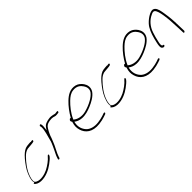

<svg xmlns="http://www.w3.org/2000/svg" viewBox="192 -1539 2549 2549"><g transform="rotate(-45 1466.5 -264.0)"><path d="M58 -26C69 -1 108 18 152 20C238 24 324 -17 382 -60C412 -82 450 -112 466 -135C474 -148 476 -158 470 -161V-162C465 -166 454 -159 451 -154L450 -153C414 -109 355 -67 301 -39C250 -13 163 9 108 -18C86 -30 75 -39 81 -75C81 -90 87 -110 94 -132C122 -219 188 -300 241 -354C268 -382 296 -402 331 -410H332C343 -411 353 -412 362 -413C381 -415 412 -416 426 -419C440 -422 451 -423 455 -428V-429C465 -447 457 -451 439 -448H438C425 -445 420 -443 419 -448C394 -446 375 -446 350 -442C310 -436 276 -411 242 -378C202 -338 151 -271 121 -218C91 -164 59 -77 76 -33ZM484 -142H485Z M517 -30C515 -22 519 -16 525 -16C535 -16 539 -20 543 -29L548 -47C564 -97 595 -145 616 -193C628 -225 645 -257 654 -286C661 -308 669 -332 679 -351L693 -379L711 -410C729 -442 755 -458 789 -464L805 -467C825 -471 847 -470 864 -467C882 -464 896 -454 915 -457H916C925 -457 939 -458 945 -460H953C968 -463 973 -490 956 -486H949C940 -484 930 -484 921 -482H920C915 -482 912 -483 908 -484L893 -488C886 -490 880 -491 873 -492L852 -495C831 -498 809 -492 788 -489L768 -483C760 -480 750 -478 743 -474C720 -463 708 -448 693 -425L681 -406L684 -427C689 -462 692 -491 685 -514H684C681 -532 654 -516 658 -504H659C660 -496 663 -492 663 -479C664 -451 657 -418 649 -384C646 -370 643 -357 639 -346C635 -327 629 -312 626 -297L621 -279C620 -273 617 -256 612 -252V-250V-249V-247C597 -213 583 -178 566 -145C551 -113 532 -80 523 -50ZM614 -188Z M996 -285C986 -272 993 -257 1001 -247L1002 -245L1000 -240C983 -183 984 -149 996 -107C1020 -19 1097 45 1236 29C1278 24 1313 16 1342 6L1383 -8C1386 -10 1390 -13 1393 -18C1401 -27 1389 -35 1378 -32L1338 -18C1311 -9 1278 -2 1239 3C1159 13 1094 -10 1061 -48C1027 -86 1003 -142 1020 -217L1022 -226C1050 -206 1080 -190 1130 -187C1191 -183 1251 -203 1300 -223C1365 -250 1434 -287 1472 -342C1507 -399 1489 -452 1466 -486C1444 -516 1416 -544 1374 -555C1287 -576 1220 -533 1164 -479C1114 -432 1061 -362 1024 -295C1012 -300 1006 -297 997 -285ZM1032 -256 1038 -267C1069 -339 1130 -414 1180 -462C1219 -499 1256 -528 1308 -533C1381 -541 1419 -505 1443 -469C1460 -444 1481 -400 1451 -352C1430 -322 1395 -297 1363 -279C1319 -254 1269 -234 1216 -220C1138 -200 1070 -222 1035 -254ZM1472 -342Z M1495 -26C1506 -1 1545 18 1589 20C1675 24 1761 -17 1819 -60C1849 -82 1887 -112 1903 -135C1911 -148 1913 -158 1907 -161V-162C1902 -166 1891 -159 1888 -154L1887 -153C1851 -109 1792 -67 1738 -39C1687 -13 1600 9 1545 -18C1523 -30 1512 -39 1518 -75C1518 -90 1524 -110 1531 -132C1559 -219 1625 -300 1678 -354C1705 -382 1733 -402 1768 -410H1769C1780 -411 1790 -412 1799 -413C1818 -415 1849 -416 1863 -419C1877 -422 1888 -423 1892 -428V-429C1902 -447 1894 -451 1876 -448H1875C1862 -445 1857 -443 1856 -448C1831 -446 1812 -446 1787 -442C1747 -436 1713 -411 1679 -378C1639 -338 1588 -271 1558 -218C1528 -164 1496 -77 1513 -33ZM1921 -142H1922Z M2015 -285C2005 -272 2012 -257 2020 -247L2021 -245L2019 -240C2002 -183 2003 -149 2015 -107C2039 -19 2116 45 2255 29C2297 24 2332 16 2361 6L2402 -8C2405 -10 2409 -13 2412 -18C2420 -27 2408 -35 2397 -32L2357 -18C2330 -9 2297 -2 2258 3C2178 13 2113 -10 2080 -48C2046 -86 2022 -142 2039 -217L2041 -226C2069 -206 2099 -190 2149 -187C2210 -183 2270 -203 2319 -223C2384 -250 2453 -287 2491 -342C2526 -399 2508 -452 2485 -486C2463 -516 2435 -544 2393 -555C2306 -576 2239 -533 2183 -479C2133 -432 2080 -362 2043 -295C2031 -300 2025 -297 2016 -285ZM2051 -256 2057 -267C2088 -339 2149 -414 2199 -462C2238 -499 2275 -528 2327 -533C2400 -541 2438 -505 2462 -469C2479 -444 2500 -400 2470 -352C2449 -322 2414 -297 2382 -279C2338 -254 2288 -234 2235 -220C2157 -200 2089 -222 2054 -254ZM2491 -342Z M2538 -195C2529 -155 2523 -115 2538 -100C2546 -91 2554 -87 2561 -87H2569C2576 -87 2583 -93 2585 -100C2587 -107 2582 -113 2575 -113H2568L2567 -114C2547 -126 2557 -164 2564 -195L2579 -258C2585 -279 2591 -301 2599 -324C2626 -408 2684 -473 2753 -504C2777 -516 2798 -526 2817 -508C2827 -499 2833 -484 2840 -465C2847 -443 2854 -417 2858 -387C2871 -301 2874 -249 2878 -139L2882 -42C2881 -22 2907 -34 2908 -49L2905 -146C2902 -258 2898 -308 2884 -395C2876 -447 2867 -503 2838 -529C2810 -552 2783 -546 2745 -528C2708 -509 2673 -482 2644 -451C2600 -404 2574 -336 2553 -258ZM2753 -504Z"/></g></svg>

Font: Stray Cat
Style: LtObl
Weight: 300
Version: Version 1.0